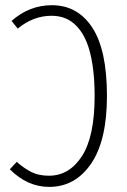

<svg xmlns="http://www.w3.org/2000/svg" viewBox="-20 -714 491 745"><path d="M181.2 -693.8Q281.2 -693.8 338.1 -606.9Q395 -520 395 -341.8Q395 -168.5 333.3 -78.6Q271.5 11.2 170.9 11.2Q86.4 11.2 18.1 -57.1L44.9 -85.9Q75.7 -59.1 103.3 -45.7Q130.9 -32.2 169.9 -32.2Q249 -32.2 298.1 -108.4Q347.2 -184.6 347.2 -341.8Q347.2 -409.7 338.9 -462.9Q330.6 -516.1 315.9 -551.5Q301.3 -586.9 280 -609.9Q258.8 -632.8 234.1 -642.8Q209.5 -652.8 180.2 -652.8Q108.9 -652.8 48.8 -603L24.9 -632.8Q93.8 -693.8 181.2 -693.8Z"/></svg>

Font: Fira Sans Compressed ExtraLight
Style: Regular
Weight: 250
Width: 1
Designer: Carrois Corporate & Edenspiekermann AG
Foundry: Carrois Corporate GbR & Edenspiekermann AG
Version: Version 4.203;PS 004.203;hotconv 1.0.88;makeotf.lib2.5.64775